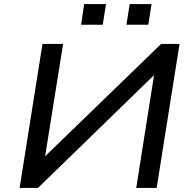

<svg xmlns="http://www.w3.org/2000/svg" viewBox="-20 -920 943 940"><path d="M76 0 188 -705H289L201 -156V-155L769 -705H859L747 0H647L734 -551V-552L166 0ZM599 -799 615 -900H722L706 -799ZM377 -799 392 -900H499L483 -799Z"/></svg>

Font: Nunito Sans 7pt SemiExpanded Medium
Style: Italic
Weight: 500
Width: 6
Italic angle: -9°
Designer: Vernon Adams
Foundry: Vernon Adams
Version: Version 3.101;gftools[0.9.27]